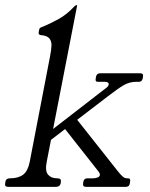

<svg xmlns="http://www.w3.org/2000/svg" viewBox="-46 -724 580 744"><path d="M-14 0Q-29 0 -26 -13L-25 -20Q-23 -33 -8 -33Q25 -33 43.5 -47Q62 -61 69 -96L148 -506Q153 -531 153.5 -548Q154 -565 145 -575.5Q136 -586 112 -588Q102 -589 104 -600L106 -610Q107 -615 111 -617Q115 -619 121 -621Q152 -634 182.5 -651Q213 -668 242 -699Q247 -704 250 -704H251Q253 -704 253 -703L135 -97Q128 -62 140 -47.5Q152 -33 176 -33Q192 -33 190 -20L189 -13Q186 0 171 0ZM287 0Q274 0 276 -13L277 -20Q280 -33 292 -33H315Q323 -33 331.5 -36Q340 -39 341 -46Q342 -51 336 -59L195 -238L245 -270L411 -60Q423 -45 430.5 -39Q438 -33 447 -33H450Q461 -33 458 -20L457 -13Q455 0 442 0ZM145 -177 153 -219 365 -383Q374 -389 375 -396Q377 -407 360 -407H333Q322 -407 325 -420L326 -427Q329 -440 342 -440H497Q511 -440 508 -427L507 -420Q504 -407 492 -407H482Q456 -407 433.5 -394Q411 -381 371 -350Z"/></svg>

Font: Young Serif Light
Style: Italic
Weight: 300
Italic angle: -10.979°
Designer: Bastien Sozeau
Foundry: NBR — Bastien Sozeau
Version: Version 5.001